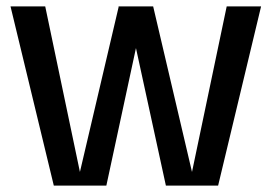

<svg xmlns="http://www.w3.org/2000/svg" viewBox="-20 -583 860 603"><path d="M353 -563H461L407 -432L314 0H149L13 -563H122L231 -43ZM692 -563H800L665 0H501L407 -432L352 -563H461L583 -43Z"/></svg>

Font: Darker Grotesque Light
Style: Bold
Weight: 700
Version: Version 1.000;gftools[0.9.28]